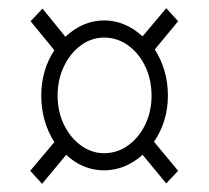

<svg xmlns="http://www.w3.org/2000/svg" viewBox="-20 -593 511 470"><path d="M83 -143 54 -175 113 -245Q81 -296 81 -359Q81 -421 113 -470L55 -541L84 -572L140 -503Q183 -543 235 -543Q286 -543 329 -504L387 -573L416 -541L359 -472Q391 -421 391 -359Q391 -296 357 -246L416 -175L387 -144L329 -214Q309 -196 285 -186Q261 -176 235 -176Q183 -176 142 -214ZM235 -218Q267 -218 293.5 -237Q320 -256 335.5 -288Q351 -320 351 -359Q351 -398 335.5 -430.5Q320 -463 293.5 -482Q267 -501 235 -501Q204 -501 178 -482Q152 -463 136.5 -430.5Q121 -398 121 -359Q121 -320 136.5 -288Q152 -256 178 -237Q204 -218 235 -218Z"/></svg>

Font: Noto Serif Condensed Light
Style: Regular
Weight: 300
Width: 3
Designer: Monotype Design Team
Foundry: Monotype Imaging Inc.
Version: Version 2.013